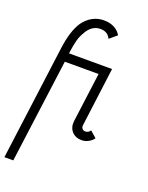

<svg xmlns="http://www.w3.org/2000/svg" viewBox="-184 -792 878 1138"><g transform="rotate(20 255.5 -223.0)"><path d="M141 -636Q165 -669 197.5 -687Q230 -705 269 -705Q307 -705 334.5 -690.5Q362 -676 377 -650L331 -611Q313 -650 267 -650Q238 -650 216 -634Q194 -618 180 -591Q163 -563 155.5 -533.5Q148 -504 142 -462L141 -450H412L364 -79Q362 -65 369.5 -56.5Q377 -48 388 -48Q409 -48 420 -66L460 -31Q450 -15 429.5 -3.5Q409 8 386 8Q346 8 323.5 -18Q301 -44 306 -84L347 -395H134L47 259H-9L86 -463Q101 -577 141 -636Z"/></g></svg>

Font: Bellota Text
Style: Italic
Weight: 400
Italic angle: -7.5°
Designer: Kemie Guaida
Foundry: Kemie Guaida
Version: Version 4.001